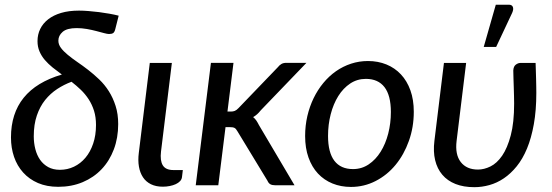

<svg xmlns="http://www.w3.org/2000/svg" viewBox="-20 -768 2290 796"><path d="M458 -647.5Q455 -635 449.2 -631Q443.5 -627 432 -627Q425 -627 411.2 -630.8Q397.5 -634.5 379.5 -639.2Q361.5 -644 340.2 -647.8Q319 -651.5 298 -651.5Q257.5 -651.5 239.8 -636Q222 -620.5 222 -599.5Q222 -583.5 232.8 -569.2Q243.5 -555 260.8 -540.8Q278 -526.5 300.2 -511.2Q322.5 -496 345.8 -478Q369 -460 391.5 -438.5Q414 -417 431.2 -389.8Q448.5 -362.5 459.2 -329Q470 -295.5 470 -253.5Q470 -196.5 452 -148.8Q434 -101 401.2 -66.5Q368.5 -32 322.8 -12.8Q277 6.5 221.5 6.5Q174 6.5 137.5 -9.2Q101 -25 76 -52.8Q51 -80.5 38.2 -117.8Q25.5 -155 25.5 -198Q25.5 -397 236.5 -459Q216.5 -473.5 198.2 -488.2Q180 -503 166 -519.2Q152 -535.5 143.8 -554.8Q135.5 -574 135.5 -597.5Q135.5 -625 146.8 -648Q158 -671 179.8 -688Q201.5 -705 233.5 -714.5Q265.5 -724 307.5 -724Q326 -724 347.2 -722.2Q368.5 -720.5 390.5 -717.8Q412.5 -715 433.5 -711.2Q454.5 -707.5 472 -703ZM378 -250Q378 -282.5 369.8 -308.8Q361.5 -335 347.5 -356.5Q333.5 -378 315 -395.8Q296.5 -413.5 276.5 -429Q245.5 -417.5 217.2 -399Q189 -380.5 167.2 -353.5Q145.5 -326.5 132.8 -289.2Q120 -252 120 -203Q120 -175 126.5 -149.8Q133 -124.5 146.2 -105.5Q159.5 -86.5 180 -75.2Q200.5 -64 228.5 -64Q259.5 -64 286.8 -77Q314 -90 334.2 -114Q354.5 -138 366.2 -172.5Q378 -207 378 -250Z M601 -507H692.5L647.5 -139.5Q643 -102 655 -82.5Q667 -63 699 -63H738L734.5 -34Q733.5 -24.5 726.5 -17Q719.5 -9.5 708.5 -4.5Q697.5 0.5 683.8 3.2Q670 6 655 6Q626.5 6 605.8 -4.2Q585 -14.5 572.8 -33Q560.5 -51.5 556 -77.2Q551.5 -103 555.5 -134.5Z M791.5 0ZM948 -507.5 923 -305.5H937.5Q946 -305.5 953.2 -308.2Q960.5 -311 969 -320L1131.5 -489Q1138.5 -498 1146.8 -502.8Q1155 -507.5 1167 -507.5H1250.5L1061 -310.5Q1046.5 -292 1029.5 -282.5Q1037.5 -276 1043 -267.8Q1048.5 -259.5 1053.5 -249.5L1201 0H1120Q1108.5 0 1101 -4Q1093.5 -8 1089 -18.5L964.5 -223.5Q958.5 -234.5 952 -237.8Q945.5 -241 931.5 -241H915L885 0H791.5L854.5 -507.5Z M1443.5 -67Q1479.5 -67 1508.5 -86.5Q1537.5 -106 1558 -138.8Q1578.5 -171.5 1589.5 -214.2Q1600.5 -257 1600.5 -303.5Q1600.5 -372.5 1574 -406.8Q1547.5 -441 1497 -441Q1461 -441 1432 -421.8Q1403 -402.5 1382.5 -369.8Q1362 -337 1351 -294.2Q1340 -251.5 1340 -204.5Q1340 -136 1366.2 -101.5Q1392.5 -67 1443.5 -67ZM1435 7Q1393.5 7 1358.5 -7.2Q1323.5 -21.5 1298.2 -48.5Q1273 -75.5 1259 -114.8Q1245 -154 1245 -204Q1245 -247 1254.2 -286.8Q1263.5 -326.5 1280.2 -361Q1297 -395.5 1320.5 -424Q1344 -452.5 1373 -472.8Q1402 -493 1435.5 -504Q1469 -515 1505.5 -515Q1547 -515 1582 -500.8Q1617 -486.5 1642.2 -459.5Q1667.5 -432.5 1681.5 -393.5Q1695.5 -354.5 1695.5 -304.5Q1695.5 -240.5 1675.2 -183.8Q1655 -127 1620 -84.5Q1585 -42 1537.2 -17.5Q1489.5 7 1435 7Z M1775.5 0ZM1912.5 -507 1873 -184Q1866 -127.5 1890.2 -96.2Q1914.5 -65 1961.5 -65Q1987 -65 2013.5 -78Q2040 -91 2061.8 -122.5Q2083.5 -154 2097.5 -206.8Q2111.5 -259.5 2111.5 -338.5Q2111.5 -352.5 2111 -370Q2110.5 -387.5 2110 -405.8Q2109.5 -424 2108.8 -442Q2108 -460 2108 -476Q2109 -493 2118.5 -500Q2128 -507 2137 -507H2200.5Q2201 -493 2201.5 -476Q2202 -459 2202.5 -442Q2203 -425 2203.2 -409.5Q2203.5 -394 2203.5 -383Q2203.5 -310.5 2193.2 -253.2Q2183 -196 2165 -152.5Q2147 -109 2122.2 -78.5Q2097.5 -48 2069 -28.8Q2040.5 -9.5 2009.2 -0.8Q1978 8 1946.5 8Q1902 8 1868.5 -5.2Q1835 -18.5 1813.8 -43.5Q1792.5 -68.5 1784 -104Q1775.5 -139.5 1781 -184L1820.5 -507ZM1985.5 -573.5 2035.5 -748.5H2089.5Q2102.5 -748.5 2106.2 -739.2Q2110 -730 2103.5 -715L2037 -573.5Z"/></svg>

Font: Lato Medium
Style: Italic
Weight: 500
Italic angle: -7°
Designer: Lukasz Dziedzic
Foundry: tyPoland Lukasz Dziedzic
Version: Version 2.006; 2014-01-15